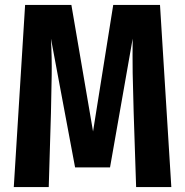

<svg xmlns="http://www.w3.org/2000/svg" viewBox="-20 -760 753 780"><path d="M630 -740H440L358 -226L270 -740H82L36 0H178L187 -301Q189 -379 190 -454Q191 -528 187 -603L285 -80H427L519 -603Q518 -539 519 -462Q521 -385 523 -304L533 0H676Z"/></svg>

Font: Glow Sans SC Compressed
Style: Bold
Weight: 700
Width: 2
Designer: Ryoko NISHIZUKA (kana, bopomofo & ideographs); Paul D. Hunt (Latin, Greek & Cyrillic); Sandoll Communications, Soo-young
Version: Version 0.93